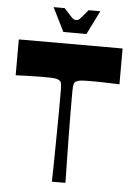

<svg xmlns="http://www.w3.org/2000/svg" viewBox="-59 -922 699 968"><g transform="rotate(5 290.5 -438.5)"><path d="M240.4 0Q242.4 -63.2 242.9 -129.6Q243.4 -195.9 244.4 -258.7Q245.4 -321.4 245.4 -374.6Q245.4 -427.7 245.4 -463.4Q245.4 -487.4 242.4 -499.6Q239.3 -511.8 223.3 -517.1Q216.6 -519.7 202.6 -520.9Q188.6 -522.1 156.7 -522.1Q147.7 -522.1 131 -522.1Q114.4 -522.1 86.1 -521.2Q57.7 -520.4 12 -518.7V-700H537.2V-518.7Q492.1 -520.4 463.5 -521.2Q434.8 -522.1 418.3 -522.1Q401.9 -522.1 392.5 -522.1Q360.9 -522.1 346.9 -520.9Q332.9 -519.7 325.9 -517.1Q310.2 -511.8 307 -499.6Q303.8 -487.4 303.8 -463.4Q303.8 -427.7 303.8 -374.6Q303.8 -321.4 304.8 -258.7Q305.8 -195.9 306.8 -129.6Q307.8 -63.2 309.2 0ZM232.4 -756.9 172.6 -877.4H228.4Q253.1 -850 263.8 -838.7Q274.5 -827.4 279.5 -825Q284.5 -822.7 290.8 -822.7Q298.2 -822.7 302.7 -825Q307.2 -827.4 317.2 -838.7Q327.2 -850 349.9 -877.4H409L349.3 -756.9Z"/></g></svg>

Font: Ojuju ExtraLight
Style: Regular
Weight: 200
Designer: Chisaokwu Joboson, Mirko Velimirovic
Foundry: Udi Foundry
Version: Version 1.000